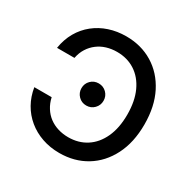

<svg xmlns="http://www.w3.org/2000/svg" viewBox="-165 -898 1061 1067"><g transform="rotate(30 365.0 -364.0)"><path d="M348.6 10.3Q289.1 10.3 237.8 -7.6Q186.5 -25.4 146.5 -58.3Q106.4 -91.3 80.8 -136.7Q55.2 -182.1 46.4 -237.3H157.7Q165.5 -202.1 182.9 -174.6Q200.2 -147 225.3 -128.2Q250.5 -109.4 281.7 -99.9Q313 -90.3 347.7 -90.3Q413.6 -90.3 463.6 -122.6Q513.7 -154.8 542 -216.1Q570.3 -277.3 570.3 -363.3Q570.3 -449.7 542 -511Q513.7 -572.3 463.6 -604.7Q413.6 -637.2 347.7 -637.2Q312.5 -637.2 281.2 -627.7Q250 -618.2 224.9 -599.1Q199.7 -580.1 182.4 -552.7Q165 -525.4 158.2 -489.7H46.4Q55.7 -547.9 82 -593.8Q108.4 -639.6 148.7 -671.9Q189 -704.1 239.7 -720.9Q290.5 -737.8 348.6 -737.8Q444.8 -737.8 519.8 -692.1Q594.7 -646.5 637.5 -562.5Q680.2 -478.5 680.2 -363.3Q680.2 -248.5 637.5 -164.6Q594.7 -80.6 520 -35.2Q445.3 10.3 348.6 10.3ZM346.7 -293Q316.9 -293 296.4 -313.7Q275.9 -334.5 275.9 -363.8Q275.9 -393.6 296.4 -414.1Q316.9 -434.6 346.7 -434.6Q376.5 -434.6 397 -414.1Q417.5 -393.6 417.5 -363.8Q417.5 -334.5 397 -313.7Q376.5 -293 346.7 -293Z"/></g></svg>

Font: Inter 20pt Medium
Style: Regular
Weight: 500
Version: Version 4.001;git-66647c0bb